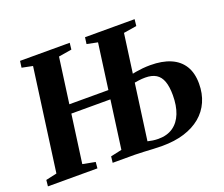

<svg xmlns="http://www.w3.org/2000/svg" viewBox="-122 -927 1304 1119"><g transform="rotate(-20 530.0 -368.0)"><path d="M-0.5 0 3.5 -38.5 71.5 -53.5 158 -689 91.5 -702.5 97 -743H405L400.5 -702.5L319 -689L232 -53.5L310 -38.5L306.5 0ZM243.5 -352V-407H581V-352ZM707.5 6.5Q682.5 6.5 652.2 5Q622 3.5 592 1.8Q562 0 539 0H401L405.5 -38.5L474.5 -53.5L561 -689L494.5 -702.5L500 -743H807.5L803 -702L722 -689L634.5 -48.5Q648.5 -45 665.5 -42.5Q682.5 -40 700 -40Q755 -40 791.8 -65.8Q828.5 -91.5 847 -138.8Q865.5 -186 865.5 -251Q865.5 -303 853.5 -336.5Q841.5 -370 815.8 -386Q790 -402 748.5 -402Q728.5 -402 707.8 -399.2Q687 -396.5 671.5 -393.5L676.5 -444.5Q690.5 -448.5 710.2 -452Q730 -455.5 753.5 -457.8Q777 -460 801 -460Q874.5 -460 926 -438Q977.5 -416 1004.8 -372Q1032 -328 1032 -262Q1032 -200.5 1010 -150.8Q988 -101 946 -66Q904 -31 843.8 -12.2Q783.5 6.5 707.5 6.5Z"/></g></svg>

Font: Merriweather 60pt ExtraBold
Style: Italic
Weight: 800
Italic angle: -7.8°
Version: Version 2.101